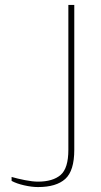

<svg xmlns="http://www.w3.org/2000/svg" viewBox="-20 -752 409 778"><path d="M27 -19V-35Q51 -28 81.5 -22Q112 -16 134 -16Q194 -16 225.5 -43Q257 -70 257 -145V-732H281V-145Q281 -60 244.5 -27Q208 6 134 6Q109 6 78 -1Q47 -8 27 -19Z"/></svg>

Font: Exo Thin
Style: Regular
Weight: 250
Designer: Natanael Gama
Foundry: Natanael Gama
Version: Version 1.500; ttfautohint (v1.6)